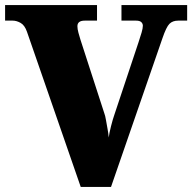

<svg xmlns="http://www.w3.org/2000/svg" viewBox="-20 -734 755 754"><path d="M86 -609Q77 -635 61 -644Q45 -653 30 -653H0V-714H361V-653H313Q284 -653 284 -631Q284 -620 288 -605.5Q292 -591 296 -578L390 -288Q393 -281 396 -263.5Q399 -246 402.5 -227Q406 -208 407 -194Q409 -211 416 -238.5Q423 -266 429 -283L524 -568Q531 -589 536 -606Q541 -623 541 -633Q541 -641 535 -647Q529 -653 514 -653H457V-714H715V-653H680Q658 -653 645.5 -640.5Q633 -628 618 -584L416 0H297Z"/></svg>

Font: Noto Serif Devanagari Black
Style: Regular
Weight: 900
Designer: Universal Thirst, Indian Type Foundry and the Monotype Design Team
Foundry: Monotype Imaging Inc.
Version: Version 2.004; ttfautohint (v1.8.4.7-5d5b)